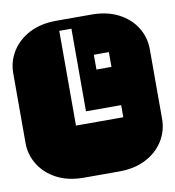

<svg xmlns="http://www.w3.org/2000/svg" viewBox="-79 -738 736 806"><g transform="rotate(-10 289.0 -334.5)"><path d="M213.9 0Q147.9 0 99.6 -25.1Q51.3 -50.3 24.7 -92.8Q-2 -135.3 -2 -186V-482.9Q-2 -534.2 24.7 -576.4Q51.3 -618.7 99.6 -643.8Q147.9 -668.9 213.9 -668.9H364.3Q430.2 -668.9 478.8 -643.8Q527.3 -618.7 553.7 -576.4Q580.1 -534.2 580.1 -482.9V-186Q580.1 -135.3 553.7 -92.8Q527.3 -50.3 478.8 -25.1Q430.2 0 364.3 0ZM219.2 -221.2H420.9V-272.9H271V-625H219.2ZM344.7 -438H408.7V-501H344.7Z"/></g></svg>

Font: Monofett
Style: Regular
Weight: 400
Designer: Vernon Adams
Foundry: Vernon Adams
Version: Version 1.100; ttfautohint (v1.8.4.7-5d5b);gftools[0.9.28]